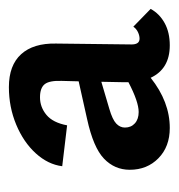

<svg xmlns="http://www.w3.org/2000/svg" viewBox="-5 -699 402 432"><g transform="rotate(-90 196.0 -483.0)"><path d="M392 -345Q381 -325 360 -313.5Q339 -302 310 -302Q257 -302 237 -345Q183 -302 124 -302Q82 -302 56 -327.5Q30 -353 30 -392Q30 -426 55 -450Q80 -474 144 -488L229 -507L230 -545Q231 -573 222.5 -583.5Q214 -594 193 -594Q171 -594 153.5 -579.5Q136 -565 130 -533L38 -544Q42 -576 67 -603.5Q92 -631 131.5 -647.5Q171 -664 216 -664Q265 -664 290 -636.5Q315 -609 314 -558L312 -388Q312 -370 325 -370Q332 -370 339.5 -373.5Q347 -377 352 -384ZM227 -395V-405L228 -456L167 -438Q143 -431 134 -422.5Q125 -414 125 -403Q125 -389 134.5 -380.5Q144 -372 160 -372Q183 -372 227 -395Z"/></g></svg>

Font: Ysabeau Infant
Style: Bold
Weight: 700
Designer: Christian Thalmann (Catharsis Fonts)
Version: Version 0.003